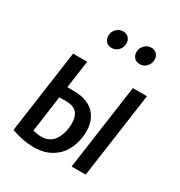

<svg xmlns="http://www.w3.org/2000/svg" viewBox="-181 -889 962 1027"><g transform="rotate(30 300.0 -376.0)"><path d="M379 -201Q379 -147 357.5 -98Q336 -49 290 -18.5Q244 12 176 12Q108 12 37 -14L109 -527H196L172 -356H209Q294 -356 336.5 -314Q379 -272 379 -201ZM565 -527 491 0H404L478 -527ZM290 -200Q290 -288 205 -288H162L131 -64Q158 -57 182 -57Q237 -57 263.5 -99Q290 -141 290 -200ZM224 -703Q224 -729 241.5 -746.5Q259 -764 282 -764Q303 -764 316 -750.5Q329 -737 329 -717Q329 -690 312 -673Q295 -656 271 -656Q250 -656 237 -669.5Q224 -683 224 -703ZM398 -703Q398 -729 415.5 -746.5Q433 -764 456 -764Q477 -764 490 -750.5Q503 -737 503 -717Q503 -691 486 -673.5Q469 -656 445 -656Q424 -656 411 -669.5Q398 -683 398 -703Z"/></g></svg>

Font: Fira Sans Compressed
Style: Italic
Weight: 400
Width: 1
Italic angle: -8°
Designer: bBox Type GmbH & Carrois Corporate GbR & Edenspiekermann AG
Foundry: bBox Type GmbH & Carrois Corporate GbR & Edenspiekermann AG
Version: Version 4.301